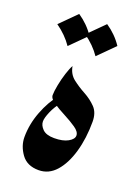

<svg xmlns="http://www.w3.org/2000/svg" viewBox="-111 -552 442 609"><g transform="rotate(20 110.0 -247.0)"><path d="M93.8 -219.7Q76.2 -198.2 66.9 -176.5Q57.6 -154.8 57.6 -143.1Q57.6 -129.4 69.8 -117.2Q82 -105 108.9 -105Q138.2 -105 155.5 -114.7Q172.9 -124.5 172.9 -136.7Q172.9 -149.4 155.5 -161.4Q138.2 -173.3 115.5 -185.1Q92.8 -196.8 75.4 -208.5Q58.1 -220.2 58.1 -231.9Q58.1 -244.6 62.3 -266.1Q66.4 -287.6 73 -308.3Q79.6 -329.1 85.9 -339.8Q90.3 -314 109.1 -299.3Q127.9 -284.7 150.4 -272.5Q172.9 -260.3 189.5 -243.2Q206.1 -226.1 206.1 -195.3Q206.1 -139.6 192.9 -93.5Q179.7 -47.4 155.5 -20Q131.3 7.3 97.2 7.3Q58.1 7.3 38.8 -19.5Q19.5 -46.4 19.5 -76.2Q19.5 -119.6 35.9 -162.4Q52.2 -205.1 77.6 -235.8ZM49.3 -502.4Q82.5 -480 103.5 -448.2L49.3 -394Q28.8 -424.3 -4.9 -448.2ZM143.6 -502.4Q176.8 -480 197.8 -448.2L143.6 -394Q123 -424.3 89.4 -448.2Z"/></g></svg>

Font: Lateef SemiBold
Style: Regular
Weight: 600
Designer: SIL International
Foundry: SIL International
Version: Version 4.200